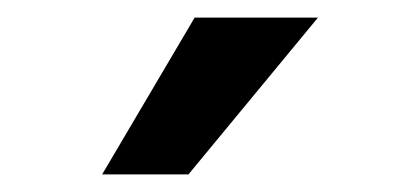

<svg xmlns="http://www.w3.org/2000/svg" viewBox="-20 -763 476 218"><path d="M96 -565 201 -743H341L194 -565Z"/></svg>

Font: REM Medium
Style: Regular
Weight: 500
Designer: Octavio Pardo
Foundry: Ashler Design
Version: Version 1.005;gftools[0.9.28]